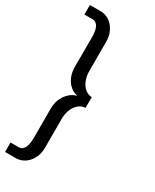

<svg xmlns="http://www.w3.org/2000/svg" viewBox="-234 -792 850 1050"><g transform="rotate(30 191.5 -267.0)"><path d="M49.8 137.2Q64.5 137.2 73.7 129.9Q83 122.6 88.4 110.4Q93.8 98.1 95.7 82.5Q97.7 66.9 97.7 50.8V-130.9Q97.7 -166 107.9 -190.4Q118.2 -214.8 132.3 -231Q146.5 -247.1 161.1 -255.1Q175.8 -263.2 184.6 -265.1V-268.1Q175.8 -269 161.1 -276.1Q146.5 -283.2 132.3 -298.6Q118.2 -314 107.9 -339.1Q97.7 -364.3 97.7 -401.9L98.1 -583Q98.1 -599.6 96.2 -615.2Q94.2 -630.9 88.9 -643.3Q83.5 -655.8 74.2 -663.3Q64.9 -670.9 50.3 -670.9H0V-731H70.3Q88.9 -731 108.2 -722.4Q127.4 -713.9 142.8 -697.3Q158.2 -680.7 168 -656.2Q177.7 -631.8 177.7 -600.1V-418Q177.7 -390.6 184.6 -368.9Q191.4 -347.2 203.1 -331.8Q214.8 -316.4 229.7 -308.1Q244.6 -299.8 260.7 -299.8V-231.9Q244.6 -231.9 229.7 -223.4Q214.8 -214.8 203.1 -199.5Q191.4 -184.1 184.6 -162.6Q177.7 -141.1 177.7 -115.2V65.9Q177.7 97.7 168 122.1Q158.2 146.5 142.6 163.1Q127 179.7 107.7 188.2Q88.4 196.8 69.8 196.8H0V137.2Z"/></g></svg>

Font: XB Khoramshahr
Style: Oblique
Weight: 400
Italic angle: 12°
Designer: Behnam
Foundry: Irmug
Version: Version 8.005 2009